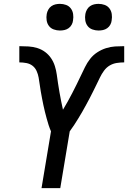

<svg xmlns="http://www.w3.org/2000/svg" viewBox="-20 -974 663 994"><path d="M195 0 244 -294Q237 -310 231.5 -327Q226 -344 221.5 -361Q217 -378 212.5 -395.5Q208 -413 204.5 -430.5Q201 -448 197.5 -465.5Q194 -483 191 -501Q188 -519 185.5 -537Q183 -555 180 -572.5Q177 -590 169.5 -606.5Q162 -623 148.5 -633.5Q135 -644 117 -647.5Q99 -651 80 -651V-735Q104 -735 128 -733.5Q152 -732 174 -725Q196 -718 214 -704.5Q232 -691 244.5 -672.5Q257 -654 264 -632Q271 -610 274 -587.5Q277 -565 280.5 -542Q284 -519 288 -496Q292 -473 296.5 -450.5Q301 -428 306 -406Q319 -427 331 -449Q343 -471 354.5 -493Q366 -515 377 -537.5Q388 -560 398.5 -582Q409 -604 420 -626.5Q431 -649 446.5 -669Q462 -689 483.5 -703Q505 -717 528.5 -724.5Q552 -732 575.5 -733.5Q599 -735 623 -735V-651Q604 -651 584.5 -648Q565 -645 548 -635Q531 -625 518.5 -608Q506 -591 497.5 -573Q489 -555 480 -537Q471 -519 462.5 -501.5Q454 -484 444.5 -466Q435 -448 425.5 -430.5Q416 -413 406 -395.5Q396 -378 385.5 -361Q375 -344 364 -327Q353 -310 341 -294L292 0ZM490 -816Q474 -816 458.5 -821.5Q443 -827 433.5 -839.5Q424 -852 421.5 -868.5Q419 -885 422 -902Q424 -913 430 -924Q436 -935 446 -942Q456 -949 467.5 -951.5Q479 -954 490 -954Q507 -954 522 -948.5Q537 -943 546.5 -930.5Q556 -918 558.5 -901.5Q561 -885 558 -868Q557 -857 551 -846Q545 -835 535 -828Q525 -821 513.5 -818.5Q502 -816 490 -816ZM290 -816Q274 -816 258.5 -821.5Q243 -827 233.5 -839.5Q224 -852 221.5 -868.5Q219 -885 222 -902Q224 -913 230 -924Q236 -935 246 -942Q256 -949 267.5 -951.5Q279 -954 290 -954Q307 -954 322 -948.5Q337 -943 346.5 -930.5Q356 -918 358.5 -901.5Q361 -885 358 -868Q357 -857 351 -846Q345 -835 335 -828Q325 -821 313.5 -818.5Q302 -816 290 -816Z"/></svg>

Font: Iosevka Curly MdExObl
Style: Regular
Weight: 500
Width: 7
Italic angle: -9°
Monospace: yes
Designer: Belleve Invis
Foundry: Belleve Invis
Version: Version 11.1.0; ttfautohint (v1.8.3)